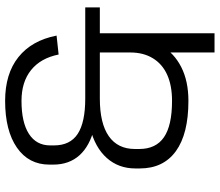

<svg xmlns="http://www.w3.org/2000/svg" viewBox="-74 -674 858 750"><g transform="rotate(-90 355.0 -299.0)"><path d="M336 8Q207 8 139.5 -41Q72 -90 72 -182V-199Q72 -265 113 -311Q154 -357 230 -376V-360Q160 -377 123.5 -417.5Q87 -458 87 -520V-535Q87 -616 153.5 -662Q220 -708 336 -708Q442 -708 507 -656Q572 -604 591 -507L517 -499Q503 -569 456.5 -606.5Q410 -644 336 -644Q252 -644 207 -615Q162 -586 162 -532V-517Q162 -454 207 -424.5Q252 -395 345 -395H701V-338H345Q248 -338 198 -303Q148 -268 148 -201V-184Q148 -119 194 -87.5Q240 -56 336 -56Q396 -56 438 -75Q480 -94 502.5 -131Q525 -168 525 -219H582Q582 -150 552.5 -99Q523 -48 468 -20Q413 8 336 8ZM600 -366V110H525V-366Z"/></g></svg>

Font: Pathway Extreme 8pt Thin Light
Style: Regular
Weight: 300
Version: Version 1.001;gftools[0.9.26]